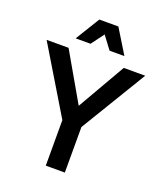

<svg xmlns="http://www.w3.org/2000/svg" viewBox="-162 -1012 953 1118"><g transform="rotate(20 315.0 -453.0)"><path d="M10 -690H146L317 -393L488 -690H621L374 -282V0H256V-282ZM166 -756 258 -906H376L468 -756H376L317 -835L258 -756Z"/></g></svg>

Font: Radio Canada Medium
Style: Regular
Weight: 500
Designer: Charles Daoud, Etienne Aubert Bonn, Alexandre Saumier Demers, Jacques Le Bailly
Foundry: Radio-Canada
Version: Version 2.104; ttfautohint (v1.8.4.7-5d5b);gftools[0.9.28.de